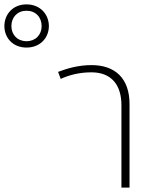

<svg xmlns="http://www.w3.org/2000/svg" viewBox="-235 -856 700 876"><path d="M-114 -639C-50 -639 -12 -685 -12 -737C-12 -789 -50 -836 -114 -836C-178 -836 -215 -789 -215 -737C-215 -685 -178 -639 -114 -639ZM-114 -668C-155 -668 -183 -697 -183 -737C-183 -778 -155 -807 -114 -807C-73 -807 -45 -778 -45 -737C-45 -697 -73 -668 -114 -668ZM42 -496C81 -514 128 -526 182 -526C273 -526 319 -469 319 -376V0H356V-381C356 -499 290 -559 182 -559C122 -559 69 -543 30 -528Z"/></svg>

Font: Noto Sans Thai Looped ExtraLight
Style: Regular
Weight: 200
Designer: Sasikarn Vongin, Ben Mitchell
Foundry: The Fontpad Ltd
Version: Version 1.001